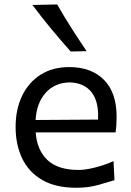

<svg xmlns="http://www.w3.org/2000/svg" viewBox="-20 -846 599 877"><path d="M329.1 11.7Q233.9 11.7 172.4 -24.2Q110.8 -60.1 81.1 -122.8Q51.3 -185.5 51.3 -266.1Q51.3 -345.7 80.6 -407.5Q109.9 -469.2 164.8 -504.4Q219.7 -539.6 296.4 -539.6Q397 -539.6 454.8 -481.4Q512.7 -423.3 512.7 -312Q512.7 -272.5 507.8 -241.2H143.1Q148.4 -161.6 196 -115.7Q243.7 -69.8 338.9 -69.8Q370.6 -69.8 413.8 -80.8Q457 -91.8 498.5 -109.9L502.9 -22.9Q471.7 -13.2 427 -0.7Q382.3 11.7 329.1 11.7ZM427.7 -299.8Q432.1 -381.3 398.2 -424.6Q364.3 -467.8 297.9 -469.7Q228.5 -467.8 187.7 -421.1Q147 -374.5 142.6 -297.9ZM302.7 -610.8Q256.3 -663.1 212.4 -716.1Q168.5 -769 128.4 -823.2L241.2 -825.7Q271.5 -772.5 305.4 -719.2Q339.4 -666 375.5 -612.3Z"/></svg>

Font: Pinar-DS1-FD Medium
Style: Regular
Weight: 500
Designer: Amin Abedi
Version: Version 3.000